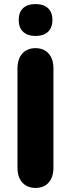

<svg xmlns="http://www.w3.org/2000/svg" viewBox="-20 -916 349 945"><path d="M155 9C212 9 243 -31 243 -90V-580C243 -639 211 -679 155 -679C98 -679 66 -639 66 -580V-90C66 -31 98 9 155 9ZM155 -739C208 -739 238 -767 238 -818C238 -868 208 -896 155 -896C102 -896 72 -868 72 -818C72 -768 102 -739 155 -739Z"/></svg>

Font: SN Pro Heavy
Style: Regular
Weight: 800
Designer: Tobias Whetton
Foundry: Supernotes
Version: Version 1.001;Glyphs 3.2 (3249)